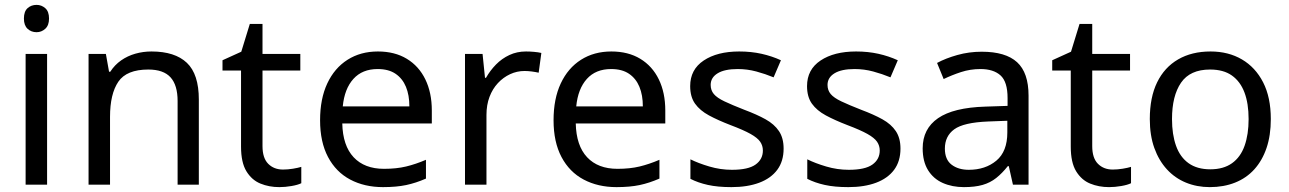

<svg xmlns="http://www.w3.org/2000/svg" viewBox="-20 -757 5283 787"><path d="M173 -536V0H85V-536ZM130 -737Q150 -737 165.5 -723.5Q181 -710 181 -681Q181 -653 165.5 -639Q150 -625 130 -625Q108 -625 93 -639Q78 -653 78 -681Q78 -710 93 -723.5Q108 -737 130 -737Z M601 -546Q697 -546 746 -499.5Q795 -453 795 -349V0H708V-343Q708 -408 679 -440Q650 -472 588 -472Q499 -472 465 -422Q431 -372 431 -278V0H343V-536H414L427 -463H432Q450 -491 476.5 -509.5Q503 -528 535 -537Q567 -546 601 -546Z M1140 -62Q1160 -62 1181 -65.5Q1202 -69 1215 -73V-6Q1201 1 1175 5.5Q1149 10 1125 10Q1083 10 1047.5 -4.5Q1012 -19 990 -55Q968 -91 968 -156V-468H892V-510L969 -545L1004 -659H1056V-536H1211V-468H1056V-158Q1056 -109 1079.5 -85.5Q1103 -62 1140 -62Z M1529 -546Q1598 -546 1647.5 -516Q1697 -486 1723.5 -431.5Q1750 -377 1750 -304V-251H1383Q1385 -160 1429.5 -112.5Q1474 -65 1554 -65Q1605 -65 1644.5 -74.5Q1684 -84 1726 -102V-25Q1685 -7 1645 1.5Q1605 10 1550 10Q1474 10 1415.5 -21Q1357 -52 1324.5 -113.5Q1292 -175 1292 -264Q1292 -352 1321.5 -415Q1351 -478 1404.5 -512Q1458 -546 1529 -546ZM1528 -474Q1465 -474 1428.5 -433.5Q1392 -393 1385 -321H1658Q1658 -367 1644 -401Q1630 -435 1601.5 -454.5Q1573 -474 1528 -474Z M2136 -546Q2151 -546 2168.5 -544.5Q2186 -543 2199 -540L2188 -459Q2175 -462 2159.5 -464Q2144 -466 2130 -466Q2099 -466 2071 -453Q2043 -440 2021 -416.5Q1999 -393 1986.5 -360Q1974 -327 1974 -286V0H1886V-536H1958L1968 -438H1972Q1989 -468 2013 -492.5Q2037 -517 2068 -531.5Q2099 -546 2136 -546Z M2486 -546Q2555 -546 2604.5 -516Q2654 -486 2680.5 -431.5Q2707 -377 2707 -304V-251H2340Q2342 -160 2386.5 -112.5Q2431 -65 2511 -65Q2562 -65 2601.5 -74.5Q2641 -84 2683 -102V-25Q2642 -7 2602 1.5Q2562 10 2507 10Q2431 10 2372.5 -21Q2314 -52 2281.5 -113.5Q2249 -175 2249 -264Q2249 -352 2278.5 -415Q2308 -478 2361.5 -512Q2415 -546 2486 -546ZM2485 -474Q2422 -474 2385.5 -433.5Q2349 -393 2342 -321H2615Q2615 -367 2601 -401Q2587 -435 2558.5 -454.5Q2530 -474 2485 -474Z M3192 -148Q3192 -96 3166 -61Q3140 -26 3092 -8Q3044 10 2978 10Q2922 10 2881.5 1Q2841 -8 2810 -24V-104Q2842 -88 2887.5 -74.5Q2933 -61 2980 -61Q3047 -61 3077 -82.5Q3107 -104 3107 -140Q3107 -160 3096 -176Q3085 -192 3056.5 -208Q3028 -224 2975 -244Q2923 -264 2886 -284Q2849 -304 2829 -332Q2809 -360 2809 -404Q2809 -472 2864.5 -509Q2920 -546 3010 -546Q3059 -546 3101.5 -536.5Q3144 -527 3181 -510L3151 -440Q3117 -454 3080 -464Q3043 -474 3004 -474Q2950 -474 2921.5 -456.5Q2893 -439 2893 -409Q2893 -387 2906 -371.5Q2919 -356 2949.5 -341.5Q2980 -327 3031 -307Q3082 -288 3118 -268Q3154 -248 3173 -219.5Q3192 -191 3192 -148Z M3671 -148Q3671 -96 3645 -61Q3619 -26 3571 -8Q3523 10 3457 10Q3401 10 3360.5 1Q3320 -8 3289 -24V-104Q3321 -88 3366.5 -74.5Q3412 -61 3459 -61Q3526 -61 3556 -82.5Q3586 -104 3586 -140Q3586 -160 3575 -176Q3564 -192 3535.5 -208Q3507 -224 3454 -244Q3402 -264 3365 -284Q3328 -304 3308 -332Q3288 -360 3288 -404Q3288 -472 3343.5 -509Q3399 -546 3489 -546Q3538 -546 3580.5 -536.5Q3623 -527 3660 -510L3630 -440Q3596 -454 3559 -464Q3522 -474 3483 -474Q3429 -474 3400.5 -456.5Q3372 -439 3372 -409Q3372 -387 3385 -371.5Q3398 -356 3428.5 -341.5Q3459 -327 3510 -307Q3561 -288 3597 -268Q3633 -248 3652 -219.5Q3671 -191 3671 -148Z M4004 -545Q4102 -545 4149 -502Q4196 -459 4196 -365V0H4132L4115 -76H4111Q4088 -47 4063.5 -27.5Q4039 -8 4007.5 1Q3976 10 3931 10Q3883 10 3844.5 -7Q3806 -24 3784 -59.5Q3762 -95 3762 -149Q3762 -229 3825 -272.5Q3888 -316 4019 -320L4110 -323V-355Q4110 -422 4081 -448Q4052 -474 3999 -474Q3957 -474 3919 -461.5Q3881 -449 3848 -433L3821 -499Q3856 -518 3904 -531.5Q3952 -545 4004 -545ZM4030 -259Q3930 -255 3891.5 -227Q3853 -199 3853 -148Q3853 -103 3880.5 -82Q3908 -61 3951 -61Q4019 -61 4064 -98.5Q4109 -136 4109 -214V-262Z M4541 -62Q4561 -62 4582 -65.5Q4603 -69 4616 -73V-6Q4602 1 4576 5.5Q4550 10 4526 10Q4484 10 4448.5 -4.5Q4413 -19 4391 -55Q4369 -91 4369 -156V-468H4293V-510L4370 -545L4405 -659H4457V-536H4612V-468H4457V-158Q4457 -109 4480.5 -85.5Q4504 -62 4541 -62Z M5189 -269Q5189 -202 5171.5 -150.5Q5154 -99 5121.5 -63Q5089 -27 5042.5 -8.5Q4996 10 4939 10Q4886 10 4841 -8.5Q4796 -27 4763 -63Q4730 -99 4711.5 -150.5Q4693 -202 4693 -269Q4693 -358 4723 -419.5Q4753 -481 4809 -513.5Q4865 -546 4942 -546Q5015 -546 5070.5 -513.5Q5126 -481 5157.5 -419.5Q5189 -358 5189 -269ZM4784 -269Q4784 -206 4800.5 -159.5Q4817 -113 4852 -88Q4887 -63 4941 -63Q4995 -63 5030 -88Q5065 -113 5081.5 -159.5Q5098 -206 5098 -269Q5098 -333 5081 -378Q5064 -423 5029.5 -447.5Q4995 -472 4940 -472Q4858 -472 4821 -418Q4784 -364 4784 -269Z"/></svg>

Font: utamil85
Style: Book
Weight: 400
Designer: Jelle Bosma - Monotype Design Team
Foundry: Monotype Imaging Inc.
Version: Version 2.003